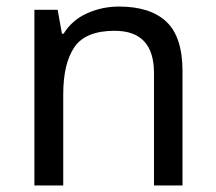

<svg xmlns="http://www.w3.org/2000/svg" viewBox="-20 -566 658 586"><path d="M343 -546Q439 -546 488 -499.5Q537 -453 537 -349V0H450V-343Q450 -472 330 -472Q241 -472 207 -422Q173 -372 173 -278V0H85V-536H156L169 -463H174Q200 -505 246 -525.5Q292 -546 343 -546Z"/></svg>

Font: Noto Sans Marchen
Style: Regular
Weight: 400
Designer: Monotype Design Team
Foundry: Monotype Imaging Inc.
Version: Version 2.003; ttfautohint (v1.8.4.7-5d5b)